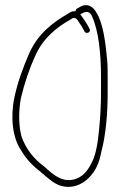

<svg xmlns="http://www.w3.org/2000/svg" viewBox="-20 -710 478 749"><path d="M36 -329C20 -252 29 -172 62 -124C82 -89 109 -62 139 -39C163 -19 187 5 215 14C260 28 300 11 327 -17C352 -42 367 -72 376 -121C393 -184 400 -269 400 -347V-412C400 -433 400 -454 398 -476C392 -543 382 -621 356 -661C343 -686 318 -699 292 -683L278 -675C276 -673 276 -670 274 -666H270C264 -667 256 -664 246 -657C185 -622 128 -578 94 -502C71 -449 49 -391 36 -329ZM61 -325C75 -384 94 -441 117 -491C148 -562 201 -603 255 -634C261 -638 265 -641 270 -640C280 -639 285 -627 290 -620C294 -615 299 -607 304 -598L311 -585C320 -576 338 -586 328 -600L321 -613C315 -622 310 -631 305 -638L293 -654C309 -663 326 -673 339 -647V-646C365 -590 374 -498 374 -412V-348C374 -298 371 -246 366 -199C362 -156 354 -105 338 -76C326 -50 307 -26 285 -16C228 11 185 -31 153 -60C114 -88 80 -129 63 -180V-181C52 -225 53 -278 61 -325ZM321 -613Z"/></svg>

Font: Stray Cat
Style: LtCn
Weight: 300
Version: Version 1.0